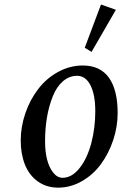

<svg xmlns="http://www.w3.org/2000/svg" viewBox="-20 -820 544 855"><path d="M386.7 -183.1Q404.3 -250.5 404.3 -324.7Q404.3 -398.4 382.8 -440.4Q361.3 -482.4 323.2 -482.4Q288.6 -482.4 260.5 -458.3Q232.4 -434.1 215.3 -391.6Q180.7 -305.7 180.7 -190.4Q180.7 -99.1 215.8 -52.7Q234.4 -28.3 258.8 -28.3Q299.8 -28.3 334 -71Q368.2 -113.8 386.7 -183.1ZM429.7 -89.4Q394.5 -41.5 344.2 -12.9Q293.9 15.6 239.3 15.6Q187 15.6 148.4 -12Q109.9 -39.6 90.8 -87.4Q72.3 -134.8 72.3 -194.3Q72.3 -255.4 93 -315.9Q113.8 -376.5 150.4 -423.8Q187 -471.7 239.3 -500Q291.5 -528.3 348.6 -528.3Q426.3 -528.3 465.1 -473.9Q503.9 -419.4 503.9 -316.4Q503.9 -255.9 484.1 -196.3Q464.4 -136.7 429.7 -89.4ZM496.1 -776.4 387.7 -588.9 357.4 -607.4 429.7 -799.8Z"/></svg>

Font: Neuton
Style: Italic
Weight: 400
Italic angle: -9°
Designer: Brian M Zick
Version: Version 1.32